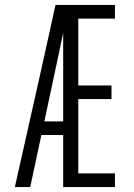

<svg xmlns="http://www.w3.org/2000/svg" viewBox="-20 -755 540 775"><path d="M40 0 150 -490 204 -735H259Q246 -674 233 -612.5Q220 -551 207 -490L159 -265H235V-210H147L102 0ZM235 0V-735H444V-680H296V-410H430V-355H296V-55H444V0Z"/></svg>

Font: Iosevka Term Light
Style: Regular
Weight: 300
Monospace: yes
Designer: Belleve Invis
Foundry: Belleve Invis
Version: Version 9.0.1; ttfautohint (v1.8.3)